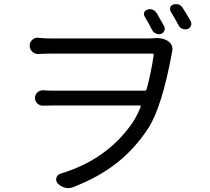

<svg xmlns="http://www.w3.org/2000/svg" viewBox="-20 -872 1040 951"><path d="M793 -742.2Q798.8 -731.4 793.9 -719.7Q789.1 -708 777.3 -704.1Q764.6 -700.2 752 -706.1Q739.3 -711.9 733.4 -723.6Q715.8 -757.8 697.3 -789.1Q690.4 -798.8 694.3 -810.1Q698.2 -821.3 710 -824.2Q722.7 -829.1 735.4 -824.2Q748 -819.3 755.9 -807.6Q775.4 -774.4 793 -742.2ZM230.5 -681.6H718.8Q731.4 -681.6 742.2 -682.6Q749 -683.6 754.9 -683.6Q789.1 -683.6 811.5 -668.9Q834 -654.3 834 -627.9Q834 -620.1 832 -612.3Q782.2 -342.8 714.8 -237.3Q648.4 -135.7 558.6 -64.9Q468.8 5.9 342.8 54.7Q331.1 59.6 318.4 59.6Q309.6 59.6 301.8 57.6Q280.3 51.8 265.6 36.1Q254.9 24.4 259.3 8.8Q263.7 -6.8 279.3 -11.7Q510.7 -81.1 636.7 -264.6Q658.2 -296.9 676.8 -342.8Q677.7 -345.7 676.3 -347.7Q674.8 -349.6 671.9 -349.6H244.1Q220.7 -349.6 194.3 -348.6Q192.4 -348.6 191.4 -348.6Q176.8 -348.6 165 -359.4Q153.3 -370.1 153.3 -386.7Q153.3 -403.3 165 -414.1Q176.8 -424.8 191.4 -424.8Q192.4 -424.8 194.3 -424.8Q217.8 -422.9 242.2 -422.9H696.3Q704.1 -422.9 706.1 -429.7Q728.5 -511.7 741.2 -598.6Q742.2 -606.4 734.4 -606.4H230.5Q201.2 -606.4 170.9 -604.5Q169.9 -604.5 168.9 -604.5Q152.3 -604.5 139.6 -616.2Q127 -627.9 127 -646.5Q127 -663.1 139.6 -674.8Q151.4 -685.5 167 -685.5Q168.9 -685.5 170.9 -684.6Q203.1 -681.6 230.5 -681.6ZM825.2 -815.4Q822.3 -821.3 822.3 -827.1Q822.3 -831.1 823.2 -835.9Q827.1 -846.7 838.9 -849.6Q844.7 -851.6 850.6 -851.6Q857.4 -851.6 865.2 -849.6Q877.9 -844.7 884.8 -833Q905.3 -801.8 924.8 -766.6Q927.7 -760.7 927.7 -753.9Q927.7 -749 925.8 -744.1Q920.9 -732.4 908.2 -727.5Q903.3 -726.6 897.5 -726.6Q889.6 -726.6 882.8 -729.5Q870.1 -734.4 864.3 -747.1Q846.7 -780.3 825.2 -815.4Z"/></svg>

Font: Gen Jyuu Gothic Regular
Style: Regular
Weight: 400
Designer: [Source Han Sans]
Ryoko NISHIZUKA  (kana & ideographs); Paul D. Hunt (Latin, Greek & Cyrillic); Wenlong ZHANG  (bopomofo
Version: Version 1.002.20150607